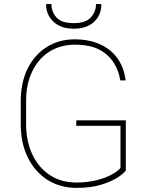

<svg xmlns="http://www.w3.org/2000/svg" viewBox="-20 -914 727 944"><path d="M355 -322.3V-295.4H572.3V-88.4C550.8 -60.1 471.7 -16.6 356 -16.6C305.7 -16.6 262.2 -28.8 225.1 -53.2C150.9 -102.1 108.4 -191.4 108.4 -302.7V-419.9C108.4 -473.1 118.2 -520.5 138.2 -562C177.2 -644.5 251.5 -694.3 347.7 -694.3C397 -694.3 437.5 -686 468.8 -669.9C530.8 -636.7 561.5 -580.6 571.3 -518.6H597.7C585 -632.3 501.5 -720.7 347.7 -720.7C295.4 -720.7 249.5 -708 209.5 -682.6C129.4 -631.8 82 -538.6 82 -418.9V-302.7C82 -240.7 93.8 -186.5 116.7 -139.6C163.1 -45.9 248 9.8 356 9.8C402.3 9.8 441.9 4.9 475.6 -5.4C542 -24.9 583.5 -54.7 598.6 -76.2V-322.3ZM452.1 -894C452.1 -869.1 443.8 -847.2 426.8 -828.6C409.7 -809.6 381.3 -800.3 342.8 -800.3C302.2 -800.3 273.9 -809.6 257.8 -828.1C241.2 -846.2 232.9 -868.2 232.9 -894H206.5C206.5 -858.4 218.8 -829.6 243.2 -807.1C267.1 -784.2 300.3 -772.9 342.8 -772.9C385.3 -772.9 418.9 -784.2 442.9 -807.1C466.8 -829.6 478.5 -858.4 478.5 -894Z"/></svg>

Font: Vazirmatn Thin
Style: Regular
Weight: 100
Designer: Saber Rastikerdar
Foundry: Saber Rastikerdar
Version: Version 33.003